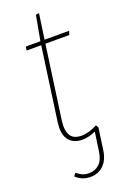

<svg xmlns="http://www.w3.org/2000/svg" viewBox="-162 -702 618 950"><g transform="rotate(-20 147.0 -227.5)"><path d="M102 -112Q100 -94 100 -86Q100 -10 168 -10Q208 -10 253 -34L261 -20L245 93Q238 144 210 170.5Q182 197 141 197Q97 197 65 167L77 152Q92 164 106 170.5Q120 177 141 177Q173 177 195 156.5Q217 136 223 91L237 -7Q201 10 166 10Q125 10 101.5 -14Q78 -38 78 -84Q78 -91 80 -111L134 -499H57L60 -519H137L161 -650L178 -652L159 -519H288L282 -499H156Z"/></g></svg>

Font: Fira Sans Condensed Thin
Style: Italic
Weight: 250
Width: 3
Italic angle: -8°
Designer: Carrois Corporate & Edenspiekermann AG
Foundry: Carrois Corporate GbR & Edenspiekermann AG
Version: Version 4.203